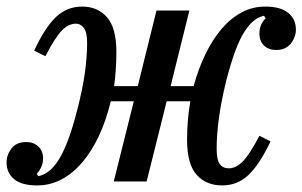

<svg xmlns="http://www.w3.org/2000/svg" viewBox="-28 -552 920 584"><path d="M85 12Q38 12 15 -7Q-8 -26 -8 -58Q-8 -81 7 -100.5Q22 -120 52 -120Q74 -120 88.5 -106.5Q103 -93 103 -70Q103 -56 97.5 -44Q92 -32 84 -24L88 -16Q104 -19 119.5 -30.5Q135 -42 149.5 -64.5Q164 -87 178 -123.5Q192 -160 206 -214Q223 -279 230 -329.5Q237 -380 237 -421Q237 -454 227 -467Q217 -480 203 -480Q180 -480 159.5 -458.5Q139 -437 110 -381L76 -398Q109 -469 142.5 -500.5Q176 -532 222 -532Q269 -532 297.5 -499.5Q326 -467 326 -394Q326 -366 324 -338Q322 -310 319 -290H391L448 -520H548L491 -290H561Q575 -342 596.5 -386.5Q618 -431 645.5 -463.5Q673 -496 706.5 -514Q740 -532 779 -532Q825 -532 848.5 -513Q872 -494 872 -462Q872 -439 856.5 -419.5Q841 -400 812 -400Q789 -400 775 -413.5Q761 -427 761 -450Q761 -464 766 -476Q771 -488 780 -496L775 -504Q759 -501 744.5 -489.5Q730 -478 715.5 -455.5Q701 -433 687.5 -396.5Q674 -360 660 -306Q644 -240 637.5 -190Q631 -140 631 -100Q631 -66 640.5 -53Q650 -40 668 -40Q690 -40 711 -61.5Q732 -83 761 -139L795 -122Q761 -51 727.5 -19.5Q694 12 648 12Q599 12 570 -20.5Q541 -53 541 -127Q541 -156 543.5 -186.5Q546 -217 551 -244H479L418 0H318L379 -244H309Q295 -186 273 -139Q251 -92 222.5 -58.5Q194 -25 159.5 -6.5Q125 12 85 12Z"/></svg>

Font: IBM Plex Serif Medium
Style: Italic
Weight: 500
Italic angle: -14°
Designer: Mike Abbink, Paul van der Laan, Pieter van Rosmalen
Foundry: Bold Monday
Version: Version 2.5